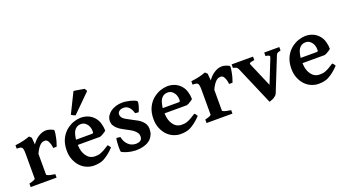

<svg xmlns="http://www.w3.org/2000/svg" viewBox="-56 -1298 3371 1874"><g transform="rotate(-20 1629.5 -361.5)"><path d="M426.8 -446.8Q429.7 -445.3 430.2 -435.1Q430.2 -429.2 428.2 -409.2Q426.3 -392.1 421.9 -375Q419.9 -369.1 418 -357.2Q416 -345.2 414.1 -338.9Q412.1 -332 408.4 -321Q404.8 -310.1 403.8 -307.1Q397.9 -287.1 396 -283.2H359.9Q358.9 -302.2 354 -319.8Q351.1 -332 342.8 -350.1Q337.9 -362.3 327.1 -371.1Q319.3 -377.9 306.2 -377.9Q296.4 -377.9 284.2 -375Q272.9 -372.1 259.8 -360.8Q246.6 -348.6 233.9 -331.1Q219.7 -311 205.1 -278.8V-64.9Q205.1 -57.1 225.1 -49.8Q241.2 -43.9 292 -36.1V0H22.9V-36.1Q87.9 -51.3 87.9 -64.9V-324.2Q87.9 -344.2 86.9 -351.1Q85.4 -361.8 84 -369.1Q83 -374 81.1 -379.9Q80.1 -381.8 78.6 -383.3Q77.1 -384.8 77.1 -386.2Q72.3 -391.1 69.8 -392.1Q64 -395 60.1 -396Q52.2 -397.9 45.9 -397.9Q31.7 -397.9 22.9 -398.9V-434.1Q32.7 -436 49.8 -438Q66.9 -439.9 69.8 -440.9Q95.7 -444.8 106.9 -448.2L140.1 -457Q154.3 -460.9 176.8 -469.2L198.2 -448.2L204.1 -377Q217.8 -396.5 233.9 -413.1Q252.9 -432.1 269 -441.9Q291 -456.1 309.1 -461.9Q329.1 -468.8 350.1 -469.2Q368.2 -469.2 388.9 -462.9Q409.7 -456.5 426.8 -446.8Z M674.8 -507.8Q670.9 -507.8 665 -511.2Q663.1 -512.2 658.4 -514.2Q653.8 -516.1 651.9 -517.1Q644 -521 641.1 -522.9Q635.3 -526.9 632.8 -528.8L735.8 -737.8L757.8 -735.8Q763.7 -734.9 776.4 -732.4Q789.1 -730 792 -730Q804.2 -728 825.7 -724.1Q843.8 -721.2 846.7 -720.2L861.8 -692.9ZM625 -376Q612.8 -358.9 606.9 -335.9Q599.1 -305.2 596.7 -283.2H759.8Q771 -283.2 774.9 -287.1Q777.8 -290 777.8 -300.8Q777.8 -320.8 774.9 -334Q770 -356 760.7 -370.1Q751 -386.2 733.9 -398.2Q716.8 -410.2 692.9 -410.2Q668.9 -410.2 652.8 -401.1Q636.7 -392.1 625 -376ZM895 -269Q888.2 -262.2 881.8 -257.8Q875 -252.9 863.8 -247.1Q862.8 -246.1 855.7 -241.9Q848.6 -237.8 844.7 -235.8Q840.8 -233.9 834.2 -231.9Q827.6 -230 826.7 -229H595.7Q597.7 -188 605 -164.1Q612.8 -136.2 629.9 -112.8Q646 -89.8 667 -79.1Q689.5 -66.9 717.8 -66.9Q727.5 -66.9 748 -68.8Q760.3 -69.8 778.8 -77.1Q796.9 -84 816.9 -95.2Q844.7 -111.3 866.7 -126Q870.6 -124 874 -121.1Q877.9 -117.2 881.8 -110.8Q883.8 -107.9 885.3 -106Q886.7 -104 887.7 -102.1Q888.7 -100.1 889.9 -98.1Q891.1 -96.2 892.1 -95.2Q861.3 -62 832 -40Q802.7 -18.1 779.8 -5.9Q757.8 5.4 731 10.3Q704.1 15.1 676.8 15.1Q637.7 15.1 598.6 -2Q562.5 -18.1 534.7 -48.8Q507.8 -78.6 490.7 -122.1Q474.6 -163.1 475.1 -215.8Q475.1 -282.7 500 -334Q526.9 -389.2 574.7 -422.9Q585.9 -430.7 604 -440.9Q618.2 -448.7 636.7 -455.1Q660.6 -462.9 672.9 -464.8Q696.8 -468.8 710 -469.2Q756.8 -469.2 793 -452.1Q827.1 -436 850.1 -408.2Q874 -380.4 883.8 -344.2Q895 -306.2 895 -269Z M1307.6 -138.2Q1307.6 -104 1296.9 -79.1Q1284.7 -52.2 1270 -37.1Q1253.9 -21 1231.9 -9.8Q1214.8 -1 1189 5.9Q1170.9 10.7 1147.9 13.2Q1122.1 15.1 1113.8 15.1Q1109.9 15.1 1103.8 14.6Q1097.7 14.2 1090.8 13.2Q1084 12.2 1079.6 12.2Q1062.5 11.2 1043 5.9Q1020 1 1004.9 -4.9Q985.8 -11.7 969.7 -21Q965.8 -22.9 964.8 -38.1Q963.9 -49.3 963.9 -76.2Q963.9 -90.3 965.8 -122.1Q966.8 -141.1 972.7 -164.1L1012.7 -159.2Q1016.6 -136.2 1028.8 -111.8Q1037.6 -93.8 1055.7 -76.2Q1071.8 -60.1 1090.8 -53.2Q1111.8 -45.4 1130.9 -44.9Q1165 -44.9 1182.6 -58.1Q1199.7 -70.3 1199.7 -100.1Q1199.7 -121.1 1189.9 -134.8Q1176.8 -152.8 1163.8 -163.8Q1150.9 -174.8 1126 -189L1083 -211.9Q1077.1 -214.8 1042 -234.9Q1024.9 -244.6 1005.9 -262.2Q990.7 -276.4 979 -295.9Q969.2 -313 968.8 -337.9Q968.8 -368.7 983.9 -393.1Q1000 -418 1022.9 -434.1Q1047.9 -451.2 1078.9 -460.2Q1109.9 -469.2 1142.6 -469.2Q1164.6 -469.2 1185.5 -465.8Q1199.7 -463.9 1225.6 -458Q1249.5 -452.1 1261.7 -446.8Q1281.7 -438 1289.6 -431.2Q1291.5 -428.2 1290.5 -415Q1289.6 -401.9 1284.7 -383.8Q1281.7 -371.6 1273.9 -350.1Q1267.1 -332 1261.7 -325.2L1227.5 -329.1Q1215.3 -372.1 1192.9 -395Q1170.9 -417 1137.7 -417Q1108.9 -417 1092.8 -403.8Q1075.7 -389.6 1075.7 -370.1Q1075.7 -355 1084 -341.8Q1091.8 -327.6 1106 -318.8Q1121.1 -308.1 1141.6 -297.9L1188 -272.9Q1210 -261.7 1231 -250Q1253.9 -236.8 1268.6 -222.2Q1288.6 -202.1 1296.9 -186Q1307.6 -164.1 1307.6 -138.2Z M1525.9 -376Q1513.7 -358.9 1507.8 -335.9Q1500 -305.2 1497.6 -283.2H1660.6Q1671.9 -283.2 1675.8 -287.1Q1678.7 -290 1678.7 -300.8Q1678.7 -320.8 1675.8 -334Q1670.9 -356 1661.6 -370.1Q1651.9 -386.2 1634.8 -398.2Q1617.7 -410.2 1593.8 -410.2Q1569.8 -410.2 1553.7 -401.1Q1537.6 -392.1 1525.9 -376ZM1795.9 -269Q1789.1 -262.2 1782.7 -257.8Q1775.9 -252.9 1764.6 -247.1Q1763.7 -246.1 1756.6 -241.9Q1749.5 -237.8 1745.6 -235.8Q1741.7 -233.9 1735.1 -231.9Q1728.5 -230 1727.5 -229H1496.6Q1498.5 -188 1505.9 -164.1Q1513.7 -136.2 1530.8 -112.8Q1546.9 -89.8 1567.9 -79.1Q1590.3 -66.9 1618.7 -66.9Q1628.4 -66.9 1648.9 -68.8Q1661.1 -69.8 1679.7 -77.1Q1697.8 -84 1717.8 -95.2Q1745.6 -111.3 1767.6 -126Q1771.5 -124 1774.9 -121.1Q1778.8 -117.2 1782.7 -110.8Q1784.7 -107.9 1786.1 -106Q1787.6 -104 1788.6 -102.1Q1789.6 -100.1 1790.8 -98.1Q1792 -96.2 1793 -95.2Q1762.2 -62 1732.9 -40Q1703.6 -18.1 1680.7 -5.9Q1658.7 5.4 1631.8 10.3Q1605 15.1 1577.6 15.1Q1538.6 15.1 1499.5 -2Q1463.4 -18.1 1435.5 -48.8Q1408.7 -78.6 1391.6 -122.1Q1375.5 -163.1 1376 -215.8Q1376 -282.7 1400.9 -334Q1427.7 -389.2 1475.6 -422.9Q1486.8 -430.7 1504.9 -440.9Q1519 -448.7 1537.6 -455.1Q1561.5 -462.9 1573.7 -464.8Q1597.7 -468.8 1610.8 -469.2Q1657.7 -469.2 1693.8 -452.1Q1728 -436 1751 -408.2Q1774.9 -380.4 1784.7 -344.2Q1795.9 -306.2 1795.9 -269Z M2253.4 -446.8Q2256.3 -445.3 2256.8 -435.1Q2256.8 -429.2 2254.9 -409.2Q2252.9 -392.1 2248.5 -375Q2246.6 -369.1 2244.6 -357.2Q2242.7 -345.2 2240.7 -338.9Q2238.8 -332 2235.1 -321Q2231.4 -310.1 2230.5 -307.1Q2224.6 -287.1 2222.7 -283.2H2186.5Q2185.5 -302.2 2180.7 -319.8Q2177.7 -332 2169.4 -350.1Q2164.6 -362.3 2153.8 -371.1Q2146 -377.9 2132.8 -377.9Q2123 -377.9 2110.8 -375Q2099.6 -372.1 2086.4 -360.8Q2073.2 -348.6 2060.5 -331.1Q2046.4 -311 2031.7 -278.8V-64.9Q2031.7 -57.1 2051.8 -49.8Q2067.9 -43.9 2118.7 -36.1V0H1849.6V-36.1Q1914.6 -51.3 1914.6 -64.9V-324.2Q1914.6 -344.2 1913.6 -351.1Q1912.1 -361.8 1910.6 -369.1Q1909.7 -374 1907.7 -379.9Q1906.7 -381.8 1905.3 -383.3Q1903.8 -384.8 1903.8 -386.2Q1898.9 -391.1 1896.5 -392.1Q1890.6 -395 1886.7 -396Q1878.9 -397.9 1872.6 -397.9Q1858.4 -397.9 1849.6 -398.9V-434.1Q1859.4 -436 1876.5 -438Q1893.6 -439.9 1896.5 -440.9Q1922.4 -444.8 1933.6 -448.2L1966.8 -457Q1981 -460.9 2003.4 -469.2L2024.9 -448.2L2030.8 -377Q2044.4 -396.5 2060.5 -413.1Q2079.6 -432.1 2095.7 -441.9Q2117.7 -456.1 2135.7 -461.9Q2155.8 -468.8 2176.8 -469.2Q2194.8 -469.2 2215.6 -462.9Q2236.3 -456.5 2253.4 -446.8Z M2770.5 -418Q2757.3 -416 2747.6 -412.1Q2739.7 -409.2 2734.4 -405.8Q2730.5 -403.8 2726.6 -397Q2723.6 -392.6 2720.7 -384.8L2582.5 -40Q2577.6 -30.3 2569.3 -21Q2561.5 -13.2 2548.6 -5.1Q2535.6 2.9 2523.4 6.8Q2502.4 13.7 2498.5 15.1L2326.7 -384.8Q2320.8 -398.9 2310.5 -405.8Q2303.7 -410.6 2275.4 -418V-454.1H2497.6V-418Q2470.7 -414.1 2467.8 -413.1Q2453.6 -409.2 2450.7 -407.2Q2445.8 -404.3 2445.3 -397.9Q2445.3 -395 2449.7 -384.8L2554.7 -140.1L2652.3 -384.8Q2655.3 -391.6 2655.5 -397.7Q2655.8 -403.8 2652.3 -405.8Q2644.5 -410.6 2639.6 -413.1Q2637.7 -414.1 2613.8 -418V-454.1H2770.5Z M2958.5 -376Q2946.3 -358.9 2940.4 -335.9Q2932.6 -305.2 2930.2 -283.2H3093.3Q3104.5 -283.2 3108.4 -287.1Q3111.3 -290 3111.3 -300.8Q3111.3 -320.8 3108.4 -334Q3103.5 -356 3094.2 -370.1Q3084.5 -386.2 3067.4 -398.2Q3050.3 -410.2 3026.4 -410.2Q3002.4 -410.2 2986.3 -401.1Q2970.2 -392.1 2958.5 -376ZM3228.5 -269Q3221.7 -262.2 3215.3 -257.8Q3208.5 -252.9 3197.3 -247.1Q3196.3 -246.1 3189.2 -241.9Q3182.1 -237.8 3178.2 -235.8Q3174.3 -233.9 3167.7 -231.9Q3161.1 -230 3160.2 -229H2929.2Q2931.2 -188 2938.5 -164.1Q2946.3 -136.2 2963.4 -112.8Q2979.5 -89.8 3000.5 -79.1Q3022.9 -66.9 3051.3 -66.9Q3061 -66.9 3081.5 -68.8Q3093.8 -69.8 3112.3 -77.1Q3130.4 -84 3150.4 -95.2Q3178.2 -111.3 3200.2 -126Q3204.1 -124 3207.5 -121.1Q3211.4 -117.2 3215.3 -110.8Q3217.3 -107.9 3218.8 -106Q3220.2 -104 3221.2 -102.1Q3222.2 -100.1 3223.4 -98.1Q3224.6 -96.2 3225.6 -95.2Q3194.8 -62 3165.5 -40Q3136.2 -18.1 3113.3 -5.9Q3091.3 5.4 3064.5 10.3Q3037.6 15.1 3010.3 15.1Q2971.2 15.1 2932.1 -2Q2896 -18.1 2868.2 -48.8Q2841.3 -78.6 2824.2 -122.1Q2808.1 -163.1 2808.6 -215.8Q2808.6 -282.7 2833.5 -334Q2860.4 -389.2 2908.2 -422.9Q2919.4 -430.7 2937.5 -440.9Q2951.7 -448.7 2970.2 -455.1Q2994.1 -462.9 3006.3 -464.8Q3030.3 -468.8 3043.5 -469.2Q3090.3 -469.2 3126.5 -452.1Q3160.6 -436 3183.6 -408.2Q3207.5 -380.4 3217.3 -344.2Q3228.5 -306.2 3228.5 -269Z"/></g></svg>

Font: Gentium Basic
Style: Bold
Weight: 700
Designer: J. Victor Gaultney and Annie Olsen
Foundry: SIL International
Version: Version 1.100